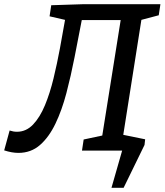

<svg xmlns="http://www.w3.org/2000/svg" viewBox="-49 -720 787 918"><path d="M39 11Q8 11 -29 -1L-3 -96Q15 -90 32 -90Q76 -90 109 -124.5Q142 -159 166 -217Q190 -275 207 -345.5Q224 -416 237.5 -488.5Q251 -561 262 -625L188 -642L196 -695L351 -700H718L710 -647L627 -625L540 -73L616 -53L607 0H343L351 -53L440 -72L528 -624H342Q325 -536 307.5 -446.5Q290 -357 268.5 -275Q247 -193 216 -128.5Q185 -64 142 -26.5Q99 11 39 11ZM493 -85 645 -54 642 -27 542 178H484L535 0H481Z"/></svg>

Font: Bitter Medium
Style: Italic
Weight: 500
Italic angle: -9°
Designer: Sol Matas, and Bitter project Authors
Foundry: Sol Matas
Version: Version 2.001